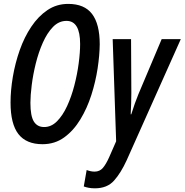

<svg xmlns="http://www.w3.org/2000/svg" viewBox="-20 -745 966 1005"><path d="M202.6 9.8Q117.7 9.8 76.4 -43.2Q35.2 -96.2 35.2 -208Q35.2 -272.5 47.4 -344Q59.6 -415.5 83.5 -483.2Q107.4 -550.8 143.8 -605.2Q180.2 -659.7 228.3 -692.1Q276.4 -724.6 336.9 -724.6Q421.9 -724.6 461.9 -671.9Q502 -619.1 502 -513.2Q501.5 -456.5 491 -387.2Q480.5 -317.9 458.3 -248Q436 -178.2 400.6 -119.9Q365.2 -61.5 316.2 -25.9Q267.1 9.8 202.6 9.8ZM210.4 -80.1Q248 -79.6 278.3 -110.1Q308.6 -140.6 331.3 -189.9Q354 -239.3 369.1 -297.6Q384.3 -356 391.8 -413.1Q399.4 -470.2 399.4 -515.1Q399.4 -635.7 328.1 -635.7Q288.1 -635.7 257.3 -604Q226.6 -572.3 204.1 -521.5Q181.6 -470.7 167.2 -412.4Q152.8 -354 146 -299.3Q139.2 -244.6 139.2 -207Q139.2 -137.7 157.2 -108.9Q175.3 -80.1 210.4 -80.1ZM477.1 240.7Q459 240.7 444.6 238Q430.2 235.4 418.5 231L433.6 145Q455.6 153.3 475.1 153.3Q502 153.3 518.6 133.8Q535.2 114.3 551.3 78.1L587.9 -5.4L569.8 -540H666L667.5 -258.3Q667.5 -231 666.5 -202.6Q665.5 -174.3 664.1 -146.5H667Q675.8 -175.3 686 -203.6Q696.3 -231.9 704.1 -251L826.2 -540H926.3L643.1 93.8Q612.8 160.2 576.9 200.4Q541 240.7 477.1 240.7Z"/></svg>

Font: Open Sans Condensed SemiBold
Style: Italic
Weight: 600
Width: 3
Italic angle: -12°
Designer: Monotype Design Team
Foundry: Monotype Imaging Inc.
Version: Version 3.000; ttfautohint (v1.8.4)